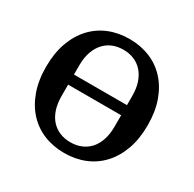

<svg xmlns="http://www.w3.org/2000/svg" viewBox="-158 -876 1063 1054"><g transform="rotate(30 374.0 -349.0)"><path d="M374 -56Q411 -56 441.5 -68.5Q472 -81 494.5 -105.5Q517 -130 529.5 -167Q542 -204 542 -253V-324H206V-253Q206 -204 218.5 -167Q231 -130 253.5 -105.5Q276 -81 306.5 -68.5Q337 -56 374 -56ZM542 -388V-445Q542 -494 529.5 -530.5Q517 -567 494.5 -592Q472 -617 441.5 -629.5Q411 -642 374 -642Q337 -642 306.5 -629.5Q276 -617 253.5 -592Q231 -567 218.5 -530.5Q206 -494 206 -445V-388ZM374 12Q304 12 245 -12Q186 -36 143 -82.5Q100 -129 76 -196Q52 -263 52 -349Q52 -435 76 -502Q100 -569 143 -615.5Q186 -662 245 -686Q304 -710 374 -710Q444 -710 503 -686Q562 -662 605 -615.5Q648 -569 672 -502Q696 -435 696 -349Q696 -263 672 -196Q648 -129 605 -82.5Q562 -36 503 -12Q444 12 374 12Z"/></g></svg>

Font: IBM Plex Serif SemiBold
Style: Regular
Weight: 600
Designer: Mike Abbink, Paul van der Laan, Pieter van Rosmalen
Foundry: Bold Monday
Version: Version 2.5